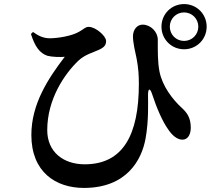

<svg xmlns="http://www.w3.org/2000/svg" viewBox="-20 -868 1040 943"><path d="M884 -626C946 -626 995 -675 995 -737C995 -799 946 -848 884 -848C822 -848 773 -799 773 -737C773 -675 822 -626 884 -626ZM884 -807C923 -807 954 -776 954 -737C954 -698 923 -667 884 -667C845 -667 814 -698 814 -737C814 -776 845 -807 884 -807ZM213 -594C236 -588 276 -587 298 -589C216 -482 134 -357 134 -205C134 -22 255 55 392 55C602 55 676 -82 695 -188C711 -277 707 -364 707 -402C707 -435 717 -437 727 -406C749 -338 779 -270 805 -234C824 -205 849 -182 876 -182C903 -182 917 -208 917 -241C917 -291 897 -316 873 -338C828 -379 777 -445 763 -518C754 -567 755 -617 755 -673C755 -711 721 -746 682 -747C655 -748 633 -724 633 -689C633 -659 645 -607 651 -580C660 -534 662 -495 662 -456C662 -205 584 -61 396 -61C292 -61 212 -121 212 -229C212 -382 298 -506 365 -570C398 -601 438 -610 467 -624C495 -637 501 -649 501 -667C501 -691 450 -736 416 -736C399 -736 393 -726 370 -713C334 -691 263 -680 224 -680C194 -680 168 -692 142 -711L132 -701C151 -641 174 -607 213 -594Z"/></svg>

Font: Source Han Serif
Style: Bold
Weight: 700
Designer: Ryoko NISHIZUKA 西塚涼子 (kana & ideographs); Frank Grießhammer (Latin, Greek & Cyrillic); Wenlong ZHANG 张文龙 (bopomofo); San
Foundry: Adobe Systems Incorporated
Version: Version 1.001;PS 1.001;hotconv 16.6.54;makeotf.lib2.5.65590